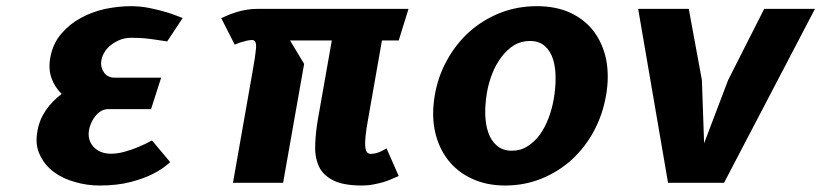

<svg xmlns="http://www.w3.org/2000/svg" viewBox="-20 -578 2640 607"><path d="M489.5 -332.5H340.5Q331 -332.5 322.5 -337Q314.5 -340.5 309 -348.5Q303 -357 301 -366Q298.5 -377 300.5 -387.5Q303 -401.5 310.5 -413Q318 -426 330.5 -435.5Q342.5 -445 359 -452Q375 -458.5 395 -458.5Q416 -458.5 436 -457Q456 -455 472 -452.5Q487.5 -450.5 508.5 -447L557.5 -521Q528 -533 506 -539.5Q480 -547 453.5 -552.5Q424 -558.5 393.5 -558.5Q356 -558.5 313.5 -550Q272 -541 236 -521.5Q200.5 -502.5 173.5 -471Q147 -440 139 -396Q132.5 -361 142.5 -332Q152 -304 175 -281Q145 -258.5 125 -229.5Q104.5 -199.5 98.5 -164.5Q90 -121 106 -88.5Q121 -56 150 -34.5Q178.5 -13 217.5 -2.5Q255 8.5 294 8.5Q351.5 8.5 394.5 -3Q436 -14 464 -28.5Q495.5 -44.5 518 -65.5L460.5 -134Q438 -121.5 416.5 -113Q401 -106 374.5 -98.5Q352 -92 330.5 -92Q313 -92 298.5 -98Q285 -103.5 275.5 -114Q266.5 -124 262.5 -137Q259 -150 261 -164Q263 -178 269.5 -191.5Q274 -202 283.5 -213.5Q292 -223 301.5 -228Q311 -233 323 -233H457.5Z M1187.5 -450H1240.5L1271.5 -550H794Q776 -550 758.5 -547Q741 -544 727 -539.5Q710 -534 700.5 -530Q684.5 -523 679.5 -520.5L722 -437Q734 -442 740.5 -444Q741.5 -444 748 -446Q754.5 -448 758.5 -449Q769.5 -451.5 777 -451.5Q791 -451.5 789.5 -427.5Q787 -397.5 778 -349L716.5 0H875L941.5 -376L897 -450H1029L986 -206.5Q978 -162.5 976.5 -122Q974.5 -83.5 987.5 -53.5Q1000 -25 1033 -8Q1065 8.5 1125 8.5Q1145 8.5 1161 5Q1177.5 2 1193 -2.5Q1206 -6.5 1219.5 -12.5Q1231.5 -18 1240.5 -21.5L1202 -109Q1194 -104 1185.5 -100Q1179 -96.5 1170 -94Q1160 -91.5 1152.5 -91.5Q1145.5 -91.5 1141 -96Q1136.5 -100.5 1135 -112.5Q1133.5 -125.5 1135.5 -146Q1138 -170.5 1143.5 -200Z M1577 8.5Q1638.5 8.5 1692.5 -13.5Q1746 -35.5 1788 -73.5Q1830 -112.5 1857.5 -163.5Q1885.5 -215.5 1896 -276.5Q1906.5 -336.5 1896.5 -389Q1886 -440 1857.5 -478.5Q1829 -516 1783.5 -537.5Q1737.5 -558.5 1677.5 -558.5Q1616 -558.5 1562 -537.5Q1507.5 -516 1465 -478.5Q1422 -440 1394 -389Q1365 -338 1354.5 -276.5Q1344 -215 1355 -163.5Q1366 -112 1395.5 -73.5Q1425 -35 1471 -13.5Q1517.5 8.5 1577 8.5ZM1730.5 -264Q1725 -233 1714 -204Q1703 -175 1686.5 -152Q1669.5 -129 1647.5 -115.5Q1626 -101.5 1598.5 -101.5Q1569.5 -101.5 1551 -117.5Q1532.5 -133 1523.5 -159.5Q1515 -184 1514 -218Q1513.5 -249.5 1519.5 -285.5Q1524.5 -315 1536.5 -346Q1547 -373 1565.5 -398Q1582.5 -420.5 1605 -435Q1627.5 -448.5 1655.5 -448.5Q1684 -448.5 1702.5 -432.5Q1720.5 -416 1728.5 -390.5Q1736.5 -365 1736.5 -331Q1736.5 -298 1730.5 -264Z M2199 -325 2157.5 -550H1997.5L2092 0H2269L2556.5 -550H2396L2282 -325L2206 -125Z"/></svg>

Font: B612
Style: Regular
Weight: 700
Italic angle: -10°
Designer: Nicolas Chauveau, Thomas Paillot, Jonathan Favre-Lamarine, Jean-Luc Vinot
Foundry: AIRBUS
Version: Version 1.008